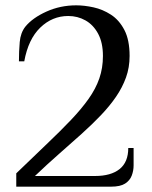

<svg xmlns="http://www.w3.org/2000/svg" viewBox="-20 -700 570 720"><path d="M41 0V-50Q104 -111 155.5 -160Q207 -209 246 -250Q285 -291 312 -329Q339 -367 352.5 -406Q366 -445 366 -490Q366 -540 348 -573.5Q330 -607 300.5 -623.5Q271 -640 236 -640Q176 -640 131 -596.5Q86 -553 71 -470H51Q51 -508 54 -542.5Q57 -577 75 -600Q102 -633 154 -656.5Q206 -680 266 -680Q296 -680 330.5 -672.5Q365 -665 396 -645Q427 -625 446.5 -587.5Q466 -550 466 -490Q466 -447 452.5 -409.5Q439 -372 415 -337Q391 -302 358 -267.5Q325 -233 285.5 -197.5Q246 -162 201.5 -123Q157 -84 111 -40H336Q396 -40 428.5 -66Q461 -92 461 -145H481V-80Q481 -60 474 -41.5Q467 -23 449 -11.5Q431 0 396 0Z"/></svg>

Font: El Messiri
Style: Regular
Weight: 400
Designer: Mohamed Gaber
Foundry: Kief Type Foundry
Version: Version 2.020